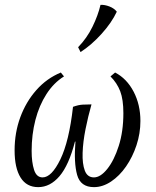

<svg xmlns="http://www.w3.org/2000/svg" viewBox="-20 -754 640 789"><path d="M453 -456Q501 -431 529 -377.5Q557 -324 557 -257Q557 -206 541 -157.5Q525 -109 498 -70Q471 -31 436.5 -8Q402 15 366 15Q311 15 297 -35Q283 -85 290 -172H288Q263 -75 224.5 -30Q186 15 137 15Q89 15 64.5 -24.5Q40 -64 40 -136Q40 -209 63.5 -272.5Q87 -336 129.5 -384Q172 -432 230 -456L243 -440Q201 -414 171 -367.5Q141 -321 125.5 -261Q110 -201 110 -134Q110 -87 120 -56Q130 -25 155 -25Q192 -25 228 -99Q264 -173 280 -315Q302 -323 319.5 -324Q337 -325 356 -325Q342 -276 331.5 -223.5Q321 -171 319.5 -126Q318 -81 328.5 -53Q339 -25 366 -25Q393 -25 421 -60Q449 -95 468 -154.5Q487 -214 487 -289Q487 -345 474 -379Q461 -413 434 -440ZM393 -734Q410 -735 429.5 -727.5Q449 -720 460 -706Q439 -661 397.5 -615Q356 -569 311 -540L301 -560Q337 -597 360 -644Q383 -691 393 -734Z"/></svg>

Font: Bona Nova SC
Style: Italic
Weight: 400
Italic angle: -4°
Designer: Mateusz Machalski
Foundry: Capitalics
Version: Version 4.001; ttfautohint (v1.8.4.7-5d5b)